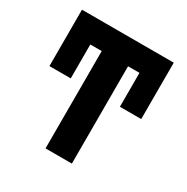

<svg xmlns="http://www.w3.org/2000/svg" viewBox="-163 -853 963 991"><g transform="rotate(30 318.5 -357.0)"><path d="M240 0V-580H172V-378H45V-714H592V-378H465V-580H397V0Z"/></g></svg>

Font: Noto Sans Condensed ExtraBold
Style: Regular
Weight: 800
Width: 3
Designer: Monotype Design Team
Foundry: Monotype Imaging Inc.
Version: Version 2.013; ttfautohint (v1.8.4.7-5d5b)